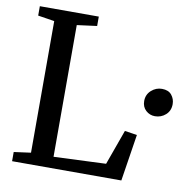

<svg xmlns="http://www.w3.org/2000/svg" viewBox="-82 -824 898 906"><g transform="rotate(10 367.0 -371.5)"><path d="M115.5 -55V-685.5L36.5 -698V-743H319V-698L223.5 -685.5V-54.5L473.5 -65L534 -233L593 -224L558 0H34.5V-44ZM661 -326Q636 -326 617.5 -343Q599 -360 599 -388Q599 -419 621.2 -439Q643.5 -459 672 -459Q703.5 -459 718.8 -440Q734 -421 734 -396.5Q734 -364.5 712.2 -345.2Q690.5 -326 661 -326Z"/></g></svg>

Font: Merriweather Text
Style: Regular
Weight: 400
Designer: Eben Sorkin
Foundry: Eben Sorkin
Version: Version 2.100; ttfautohint (v1.7.19-72a1) -l 8 -r 50 -G 200 